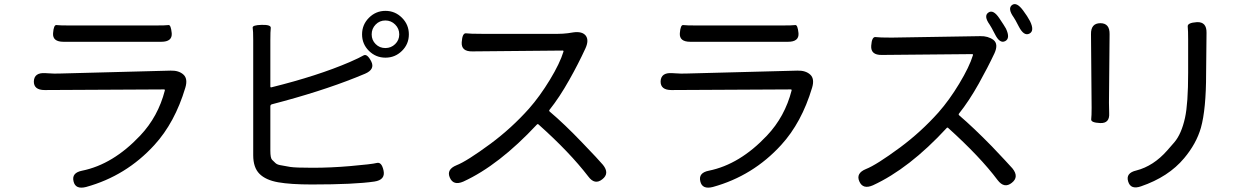

<svg xmlns="http://www.w3.org/2000/svg" viewBox="-20 -862 6020 919"><path d="M392 33Q341 46 332 6Q322 -35 373 -45Q521 -75 651 -213Q737 -304 769 -429Q770 -434 765 -434L194 -431Q141 -431 142 -473Q144 -515 196 -512L214 -511Q239 -509 264 -510L797 -524Q836 -525 858 -505Q880 -485 867 -442Q817 -275 719 -168Q584 -20 392 33ZM284 -662Q231 -662 234 -703Q237 -744 250.5 -742Q264 -740 321 -740H714Q775 -740 786.5 -742Q798 -744 802 -703Q805 -662 752 -662Z M1472 21Q1371 21 1311.5 10.5Q1252 0 1222 -30Q1192 -60 1192 -119V-669Q1192 -716 1189.5 -729Q1187 -742 1233 -743Q1278 -744 1276 -728Q1274 -712 1274 -669V-448Q1274 -443 1279 -444Q1501 -499 1654 -565Q1702 -586 1719.5 -596.5Q1737 -607 1757 -568Q1776 -530 1727 -509L1683 -491Q1513 -423 1282 -363Q1274 -361 1274 -353V-141Q1274 -105 1282.5 -97Q1291 -89 1298 -82Q1305 -75 1319 -72Q1344 -67 1369 -63Q1394 -59 1476 -59Q1564 -59 1656 -67Q1760 -76 1783.5 -82Q1807 -88 1816 -45Q1825 -1 1772 7Q1677 21 1472 21ZM1825 -586Q1779 -586 1746 -618.5Q1713 -651 1713 -697.5Q1713 -744 1746 -777Q1779 -810 1825 -810Q1871 -810 1904 -777Q1937 -744 1937 -697.5Q1937 -651 1904 -618.5Q1871 -586 1825 -586ZM1824.5 -632Q1852 -632 1871.5 -651Q1891 -670 1891 -697.5Q1891 -725 1871.5 -744.5Q1852 -764 1824.5 -764Q1797 -764 1778 -744.5Q1759 -725 1759 -697.5Q1759 -670 1778 -651Q1797 -632 1824.5 -632Z M2863 -4Q2827 25 2796 -17Q2706 -134 2558 -266Q2554 -270 2550 -266Q2368 -71 2198 7Q2150 28 2133 -12Q2116 -51 2165 -71Q2214 -90 2328 -174Q2429 -249 2512 -342Q2564 -401 2612 -480Q2660 -559 2677 -615Q2678 -620 2673 -620L2241 -616Q2187 -615 2190 -660Q2193 -705 2211 -702.5Q2229 -700 2288 -700H2650Q2674 -700 2698 -703L2724 -707Q2767 -713 2784 -691Q2800 -669 2782 -630Q2748 -556 2705 -480Q2658 -396 2610 -336Q2607 -332 2611 -328Q2681 -269 2768 -178Q2845 -98 2866 -73Q2899 -32 2863 -4Z M3392 33Q3341 46 3332 6Q3322 -35 3373 -45Q3521 -75 3651 -213Q3737 -304 3769 -429Q3770 -434 3765 -434L3194 -431Q3141 -431 3142 -473Q3144 -515 3196 -512L3214 -511Q3239 -509 3264 -510L3797 -524Q3836 -525 3858 -505Q3880 -485 3867 -442Q3817 -275 3719 -168Q3584 -20 3392 33ZM3284 -662Q3231 -662 3234 -703Q3237 -744 3250.5 -742Q3264 -740 3321 -740H3714Q3775 -740 3786.5 -742Q3798 -744 3802 -703Q3805 -662 3752 -662Z M4823 13Q4787 42 4755 0Q4672 -111 4518 -250Q4514 -253 4511 -249Q4332 -55 4158 25Q4110 46 4093 6Q4076 -33 4125 -53Q4174 -72 4288 -156Q4389 -231 4472 -324Q4524 -383 4571 -461Q4620 -542 4637 -598Q4638 -603 4633 -603L4201 -599Q4147 -598 4150 -643Q4153 -687 4171 -684.5Q4189 -682 4248 -682L4672 -689Q4709 -690 4735 -671Q4760 -651 4740 -607Q4708 -539 4665 -462Q4618 -378 4570 -318Q4567 -314 4571 -310Q4640 -251 4728 -161Q4804 -81 4826 -56Q4859 -15 4823 13ZM4791 -665Q4765 -652 4742 -699Q4724 -734 4717 -744Q4687 -786 4711 -802Q4734 -818 4763 -775Q4788 -738 4795 -725Q4817 -678 4791 -665ZM4907 -701Q4881 -688 4857 -734Q4838 -771 4832 -779Q4802 -821 4824 -838Q4846 -854 4877 -812Q4898 -784 4910 -761Q4933 -714 4907 -701Z M5441 30Q5392 47 5380 7Q5367 -34 5419 -46Q5501 -67 5567 -142Q5584 -161 5601 -181Q5635 -221 5652 -298Q5667 -366 5667 -514V-672Q5667 -717 5665 -735Q5663 -753 5709 -756Q5756 -758 5755 -705L5753 -510Q5753 -339 5728 -250Q5706 -174 5648 -105Q5573 -15 5441 30ZM5246 -273Q5201 -275 5203 -291Q5205 -307 5205 -346L5202 -698Q5201 -751 5247 -751Q5292 -751 5291 -698L5288 -370Q5288 -345 5289 -320Q5292 -271 5246 -273Z"/></svg>

Font: Resource Han Rounded KR
Style: Regular
Weight: 400
Designer: Cyano Hao (round all glyphs); Ryoko NISHIZUKA 西塚涼子 (kana, bopomofo & ideographs); Paul D. Hunt (Latin, Greek & Cyrillic)
Foundry: Cyano Hao
Version: 0.990